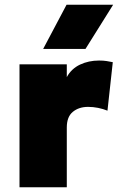

<svg xmlns="http://www.w3.org/2000/svg" viewBox="-20 -792 505 812"><path d="M62.5 0V-520H262.5V-466Q282 -501.5 318.5 -518.8Q355 -536 399 -536Q417.5 -536 430.8 -533.8Q444 -531.5 457 -529L434.5 -324Q416 -331.5 394.8 -335.8Q373.5 -340 352.5 -340Q313.5 -340 288 -319Q262.5 -298 262.5 -253V0ZM162.5 -585 261.5 -772H458.5L341.5 -585Z"/></svg>

Font: Geologica Thin Roman Black
Style: Regular
Weight: 900
Version: Version 1.010;gftools[0.9.28]